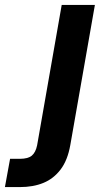

<svg xmlns="http://www.w3.org/2000/svg" viewBox="-132 -541 427 781"><path d="M-112 220 -91 105H-51Q-18 105 -2.5 92Q13 79 19 50L119 -521H254L154 49Q143 111 114.5 148.5Q86 186 44.5 203Q3 220 -51 220Z"/></svg>

Font: DM Sans 10pt
Style: Bold Italic
Weight: 700
Italic angle: -10°
Version: Version 4.004;gftools[0.9.30]